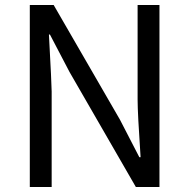

<svg xmlns="http://www.w3.org/2000/svg" viewBox="-20 -753 762 773"><path d="M100 -733H196L463 -271L541 -120H546Q534 -298 534 -352V-733H622V0H527L260 -463L181 -614H177Q188 -411 188 -385V0H100Z"/></svg>

Font: Source Han Sans K Regular
Style: Regular
Weight: 400
Designer: Ryoko NISHIZUKA  (kana & ideographs); Paul D. Hunt (Latin, Greek & Cyrillic); Wenlong ZHANG  (bopomofo); Sandoll Communi
Foundry: Adobe Systems Incorporated
Version: Version 1.00 July 18, 2014, initial release